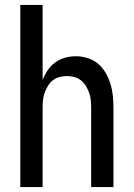

<svg xmlns="http://www.w3.org/2000/svg" viewBox="-20 -755 540 775"><path d="M62 0V-735H152V-432Q160 -453 172.5 -471.5Q185 -490 203 -503Q221 -516 242.5 -522Q264 -528 286 -528Q310 -528 334 -520.5Q358 -513 376 -497.5Q394 -482 406.5 -460.5Q419 -439 426 -416Q433 -393 435.5 -368.5Q438 -344 438 -320V0H348V-320Q348 -335 346.5 -350.5Q345 -366 340 -380Q335 -394 327 -407.5Q319 -421 307 -430.5Q295 -440 280 -444Q265 -448 250 -448Q235 -448 220 -444Q205 -440 193 -430.5Q181 -421 173 -407.5Q165 -394 160 -380Q155 -366 153.5 -350.5Q152 -335 152 -320V0Z"/></svg>

Font: Iosevka SS04 Medium
Style: Regular
Weight: 500
Monospace: yes
Designer: Belleve Invis
Foundry: Belleve Invis
Version: Version 19.0.0; ttfautohint (v1.8.4)